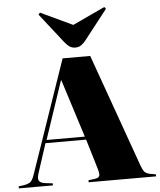

<svg xmlns="http://www.w3.org/2000/svg" viewBox="-74 -1061 928 1115"><g transform="rotate(-5 390.0 -503.0)"><path d="M-10 0V-12L22 -16Q41 -19 55.5 -27Q70 -35 83 -73L309 -730H470L703 -77Q715 -43 725 -32.5Q735 -22 760 -17L790 -12V0H397V-12L431 -16Q456 -19 461 -30.5Q466 -42 456 -75L404 -248H167L111 -76Q101 -44 111 -32Q121 -20 146 -17L189 -12V0ZM175 -266H398L291 -603H288ZM388 -786Q371 -786 357 -794.5Q343 -803 326 -824L192 -995L201 -1006L388 -918L576 -1006L585 -995L448 -820Q436 -805 422 -795.5Q408 -786 388 -786Z"/></g></svg>

Font: Literata 72pt Black
Style: Regular
Weight: 900
Designer: Latin by Veronika Burian and Jose Scaglione. Greek by Irene Vlachou. Cyrillic by Vera Evstafieva.
Foundry: TypeTogether
Version: Version 3.002